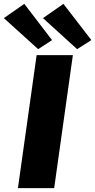

<svg xmlns="http://www.w3.org/2000/svg" viewBox="-74 -976 494 996"><path d="M52 -956 -54 -882 124 -721 196 -768ZM255 -956 149 -882 326 -721 400 -768ZM304 -690H116L19 0H207Z"/></svg>

Font: Exo 2 Extra Bold
Style: Italic
Weight: 800
Italic angle: -8°
Designer: Natanael Gama
Version: Version 1.001;PS 001.001;hotconv 1.0.88;makeotf.lib2.5.64775